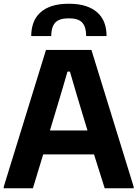

<svg xmlns="http://www.w3.org/2000/svg" viewBox="-20 -1007 736 1027"><path d="M0 -8 226 -740H469L695 -8V0H540L483 -181H211L156 0H0ZM448 -309 393 -491 354 -624H341L302 -491L247 -309ZM441 -814Q441 -862 420.5 -885.5Q400 -909 348 -909Q296 -909 275 -885.5Q254 -862 254 -814H147Q147 -852 158.5 -884Q170 -916 194.5 -939Q219 -962 257 -974.5Q295 -987 348 -987Q401 -987 439 -974.5Q477 -962 502 -939Q527 -916 538.5 -884.5Q550 -853 550 -814Z"/></svg>

Font: Encode Sans Narrow
Style: Bold
Weight: 700
Designer: Pablo Impallari, Andres Torresi
Foundry: Pablo Impallari, Andres Torresi
Version: Version 1.000; ttfautohint (v1.00) -l 8 -r 50 -G 200 -x 14 -